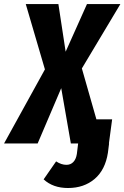

<svg xmlns="http://www.w3.org/2000/svg" viewBox="-64 -713 618 954"><path d="M415 -120.1H493.2L477.1 0H478L472.2 45.9Q459 131.3 406 176.3Q353 221.2 273.9 221.2Q199.2 221.2 152.8 178.2L214.8 88.9Q240.7 106 266.1 106Q287.1 106 300.5 91.8Q314 77.6 317.9 51.8L324.2 0H288.1L240.2 -274.9L123 0H-43.9L159.2 -368.2L64 -692.9H226.1L262.2 -456.1L368.2 -692.9H534.2L342.8 -373Z"/></svg>

Font: Fira Sans Compressed
Style: Bold Italic
Weight: 700
Width: 3
Italic angle: -8°
Designer: Carrois Corporate & Edenspiekermann AG
Foundry: Carrois Corporate GbR & Edenspiekermann AG
Version: Version 4.203;PS 004.203;hotconv 1.0.88;makeotf.lib2.5.64775